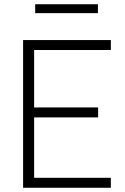

<svg xmlns="http://www.w3.org/2000/svg" viewBox="-20 -886 592 906"><path d="M89 0V-697H503V-650H141V-379H443V-332H141V-47H503V0ZM146 -824V-866H442V-824Z"/></svg>

Font: TitilliumText
Style: Light
Weight: 300
Designer: Accademia di Belle Arti di Urbino and others
Foundry: Accademia di Belle Arti di Urbino and others.
Version: Version 60.001